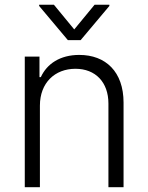

<svg xmlns="http://www.w3.org/2000/svg" viewBox="-20 -782 620 802"><path d="M146.7 -340.9C146.7 -436.1 209.2 -494.7 295.1 -494.7C378.9 -494.7 432.9 -438.6 432.9 -349.4V0H496.1V-353.3C496.1 -482.6 421.2 -552.6 311.1 -552.6C231.2 -552.6 176.1 -515.6 150.6 -459.9H144.9V-545.5H83.5V0H146.7ZM205.3 -762.1H143.5V-757.1L263.5 -614.3H316.8L436.8 -757.1V-762.1H375L290.1 -659.1Z"/></svg>

Font: Karasuma Gothic
Style: Light
Weight: 300
Designer: Rasmus Andersson / Ryoko Nishizuka
Foundry: rsms
Version: Version 1.00